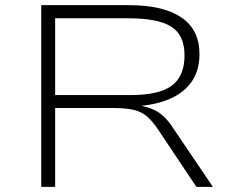

<svg xmlns="http://www.w3.org/2000/svg" viewBox="-20 -725 909 745"><path d="M140 0V-705H481Q613 -705 683.5 -657.5Q754 -610 754 -515Q754 -456 727.5 -414Q701 -372 651 -347Q601 -322 527 -314H532L537 -312Q569 -306 594.5 -289.5Q620 -273 643 -241L806 0H742L591 -226Q569 -258 547.5 -275.5Q526 -293 495 -299.5Q464 -306 414 -306H194V0ZM194 -356H485Q598 -356 647 -393Q696 -430 696 -510Q696 -589 644.5 -621.5Q593 -654 478 -654H194Z"/></svg>

Font: Nunito Sans 7pt Expanded ExtraLight
Style: Regular
Weight: 250
Width: 7
Designer: Vernon Adams
Foundry: Vernon Adams
Version: Version 3.101;gftools[0.9.27]